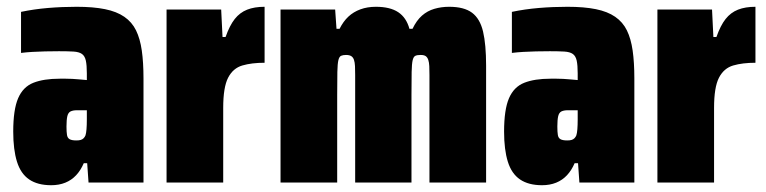

<svg xmlns="http://www.w3.org/2000/svg" viewBox="-20 -538 2259 566"><path d="M131 8Q91 8 66 -9Q41 -26 30 -61.5Q19 -97 19 -150Q19 -215 33.5 -248.5Q48 -282 78.5 -294Q109 -306 156 -306Q165 -306 174 -306Q183 -306 193 -305.5Q203 -305 213.5 -304Q224 -303 236 -302V-322Q236 -346 233 -359.5Q230 -373 221.5 -379Q213 -385 196.5 -386Q180 -387 154 -387Q133 -387 113 -386.5Q93 -386 75.5 -385Q58 -384 42 -382V-503Q80 -511 121.5 -514.5Q163 -518 206 -518Q255 -518 289.5 -511Q324 -504 346.5 -488.5Q369 -473 381 -448.5Q393 -424 398 -389Q403 -354 403 -307V0H241L237 -57H227Q218 -36 204.5 -21.5Q191 -7 172.5 0.5Q154 8 131 8ZM205 -124Q213 -124 218 -125.5Q223 -127 226.5 -130.5Q230 -134 232 -139Q234 -145 235 -157Q236 -169 236 -186V-213H207Q195 -213 188 -209.5Q181 -206 178.5 -195.5Q176 -185 176 -165Q176 -149 177.5 -140Q179 -131 185.5 -127.5Q192 -124 205 -124Z M471 0V-510H632L636 -429H645Q657 -463 672 -482Q687 -501 708.5 -509.5Q730 -518 760 -518V-353Q722 -353 694.5 -345Q667 -337 652.5 -309Q638 -281 638 -220V0Z M807 0V-510H968L972 -453H981Q992 -475 1007 -489Q1022 -503 1042.5 -510.5Q1063 -518 1088 -518Q1130 -518 1154 -502Q1178 -486 1187 -453H1196Q1208 -478 1224 -492Q1240 -506 1260.5 -512Q1281 -518 1304 -518Q1348 -518 1371.5 -500.5Q1395 -483 1404 -445Q1413 -407 1413 -344V0H1246V-317Q1246 -332 1245.5 -343Q1245 -354 1242.5 -361.5Q1240 -369 1235 -372.5Q1230 -376 1220 -376Q1210 -376 1204.5 -373.5Q1199 -371 1196.5 -360.5Q1194 -350 1193.5 -326Q1193 -302 1193 -258V0H1027V-317Q1027 -332 1026.5 -343Q1026 -354 1023.5 -361.5Q1021 -369 1015.5 -372.5Q1010 -376 1000 -376Q991 -376 985.5 -373.5Q980 -371 977.5 -360.5Q975 -350 974.5 -326Q974 -302 974 -258V0Z M1578 8Q1538 8 1513 -9Q1488 -26 1477 -61.5Q1466 -97 1466 -150Q1466 -215 1480.5 -248.5Q1495 -282 1525.5 -294Q1556 -306 1603 -306Q1612 -306 1621 -306Q1630 -306 1640 -305.5Q1650 -305 1660.5 -304Q1671 -303 1683 -302V-322Q1683 -346 1680 -359.5Q1677 -373 1668.5 -379Q1660 -385 1643.5 -386Q1627 -387 1601 -387Q1580 -387 1560 -386.5Q1540 -386 1522.5 -385Q1505 -384 1489 -382V-503Q1527 -511 1568.5 -514.5Q1610 -518 1653 -518Q1702 -518 1736.5 -511Q1771 -504 1793.5 -488.5Q1816 -473 1828 -448.5Q1840 -424 1845 -389Q1850 -354 1850 -307V0H1688L1684 -57H1674Q1665 -36 1651.5 -21.5Q1638 -7 1619.5 0.5Q1601 8 1578 8ZM1652 -124Q1660 -124 1665 -125.5Q1670 -127 1673.5 -130.5Q1677 -134 1679 -139Q1681 -145 1682 -157Q1683 -169 1683 -186V-213H1654Q1642 -213 1635 -209.5Q1628 -206 1625.5 -195.5Q1623 -185 1623 -165Q1623 -149 1624.5 -140Q1626 -131 1632.5 -127.5Q1639 -124 1652 -124Z M1918 0V-510H2079L2083 -429H2092Q2104 -463 2119 -482Q2134 -501 2155.5 -509.5Q2177 -518 2207 -518V-353Q2169 -353 2141.5 -345Q2114 -337 2099.5 -309Q2085 -281 2085 -220V0Z"/></svg>

Font: Saira Condensed Black
Style: Regular
Weight: 900
Width: 3
Designer: Hector Gatti with collaboration of the Omnibus-Type team
Foundry: Omnibus-Type
Version: Version 1.101